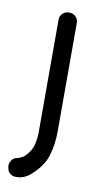

<svg xmlns="http://www.w3.org/2000/svg" viewBox="-97 -515 344 663"><g transform="rotate(10 75.0 -183.5)"><path d="M13 112H9Q-11 112 -20 96Q-24 86 -24 78Q-24 69 -18 59.5Q-12 50 -2 48Q15 44 26 35Q48 14 53.5 -9.5Q59 -33 59 -52V-448Q59 -461 68 -470Q77 -479 91 -479Q105 -479 114 -470Q123 -461 123 -448V-69Q123 -21 110.5 19Q98 59 56 95Q36 111 13 112Z"/></g></svg>

Font: Gardens CM
Style: Regular
Weight: 400
Designer: Created by: Aleksander Shevchuk, 2010. Modifed by: Daren Olsen, 2020.
Foundry: High-Logic / FontCreator v.13.0.0 build 2663 (64-bit)
Version: Version 3.003 Ukrainian, initial release